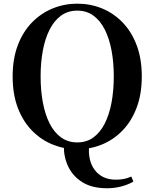

<svg xmlns="http://www.w3.org/2000/svg" viewBox="-20 -779 825 1026"><path d="M552.4 227Q473.3 227 422.3 195.9Q371.3 164.8 346.2 114.3Q321.1 63.7 321.1 4.9V-5H456.6Q448 80.5 487.5 130.8Q527 181.1 598.2 181.1Q621.3 181.1 640.6 177.5Q660 174 681.8 164.5L692.7 191.4Q663.5 208.4 627 217.7Q590.5 227 552.4 227ZM392.9 18.6Q324.2 18.6 261.8 -6.5Q199.5 -31.6 151.1 -81Q102.7 -130.4 75.1 -202.8Q47.6 -275.2 47.6 -370.5Q47.6 -464.8 75.1 -537.3Q102.7 -609.9 151.1 -659.3Q199.5 -708.6 261.8 -734Q324.2 -759.4 392.9 -759.4Q462.5 -759.4 524.4 -734.3Q586.3 -709.2 634.4 -659.8Q682.6 -610.4 710.1 -537.9Q737.7 -465.3 737.7 -370.5Q737.7 -276.2 710.1 -203.4Q682.6 -130.6 634.4 -81.3Q586.3 -31.9 524.4 -6.6Q462.5 18.6 392.9 18.6ZM392.9 -18Q442.6 -18 479.3 -44.8Q515.9 -71.5 540 -119.4Q564.1 -167.3 576.1 -231.5Q588 -295.6 588 -370.5Q588 -445.3 576.1 -509.2Q564.1 -573 540 -620.8Q515.9 -668.7 479.3 -695.5Q442.6 -722.2 392.9 -722.2Q343.1 -722.2 306.2 -695.5Q269.3 -668.7 245.1 -620.8Q220.9 -573 209 -509.2Q197 -445.3 197 -370.5Q197 -295.6 209 -231.5Q220.9 -167.3 245.1 -119.4Q269.3 -71.5 306.2 -44.8Q343.1 -18 392.9 -18Z"/></svg>

Font: Noto Serif HK
Style: Regular
Weight: 200
Designer: Ryoko NISHIZUKA 西塚涼子 (kana & ideographs); Frank Grießhammer (Latin, Greek & Cyrillic); Wenlong ZHANG 张文龙 (bopomofo); San
Foundry: Adobe
Version: Version 2.001;hotconv 1.1.0;makeotfexe 2.6.0